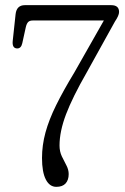

<svg xmlns="http://www.w3.org/2000/svg" viewBox="-20 -720 486 745"><path d="M246.5 -44.5Q246.5 -21.5 234.5 -8.2Q222.5 5 198.5 5Q172.5 5 157.8 -23.5Q143 -52 143 -107Q143 -156.5 156.5 -206Q170 -255.5 197.8 -311.8Q225.5 -368 268 -438L383 -640.5H107.5Q94.5 -640.5 88.8 -634Q83 -627.5 80 -614L66.5 -552.5Q62 -531.5 46 -532Q26 -533 29.5 -562.5L40.5 -665Q44.5 -700 76.5 -700H411.5Q442 -700 442 -673.5Q442 -660 426 -636.5L316 -438Q261.5 -343 236.2 -276.5Q211 -210 211 -155.5Q211 -132 220 -113.2Q229 -94.5 237.8 -78Q246.5 -61.5 246.5 -44.5Z"/></svg>

Font: Fraunces 144pt S100 Light
Style: Regular
Weight: 300
Version: Version 1.000; ttfautohint (v1.8.3)